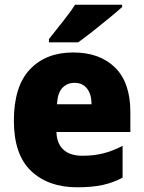

<svg xmlns="http://www.w3.org/2000/svg" viewBox="-20 -786 611 816"><path d="M291 -563Q404 -563 469 -499Q534 -435 534 -310V-225H220Q221 -177 249 -150.5Q277 -124 331 -124Q378 -124 418 -134Q458 -144 501 -166V-31Q462 -10 417 0Q372 10 308 10Q185 10 112 -59.5Q39 -129 39 -273Q39 -419 107 -491Q175 -563 291 -563ZM297 -434Q266 -434 245.5 -413Q225 -392 222 -343H369Q369 -385 350 -409.5Q331 -434 297 -434ZM499 -756Q479 -738 445 -710Q411 -682 375 -653.5Q339 -625 312 -606H188V-620Q213 -652 245.5 -692.5Q278 -733 299 -766H499Z"/></svg>

Font: Noto Sans Bengali SemiCondensed Black
Style: Regular
Weight: 900
Width: 4
Designer: Joana Ranito - Universal Thirst; Jelle Bosma - Monotype Design Team
Foundry: Universal Thirst ehf.
Version: Version 3.000; ttfautohint (v1.8.4.7-5d5b)